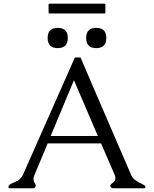

<svg xmlns="http://www.w3.org/2000/svg" viewBox="-20 -1003 818 1023"><path d="M243.7 -983.4H536.6Q541.5 -983.4 541.5 -978.5V-936.5Q541.5 -931.2 536.6 -931.2H243.7Q238.8 -931.2 238.8 -936.5V-978.5Q238.8 -983.4 243.7 -983.4ZM748 0H583Q578.6 0 574 -3.2Q569.3 -6.3 568.4 -9Q567.4 -11.7 567.4 -14.6Q567.4 -17.6 572.5 -22.2Q577.6 -26.9 584 -31.7Q590.3 -36.6 592.5 -42.7Q594.7 -48.8 594.7 -55.7Q594.7 -63 590.8 -71.8L518.6 -238.8H233.9Q216.3 -196.8 199 -155Q181.6 -113.3 170.7 -87.6Q159.7 -62 159.2 -56.4Q158.7 -50.8 158.7 -46.6Q158.7 -42.5 160.2 -37.1Q161.6 -31.7 165 -27.6Q168.5 -23.4 169.4 -19.3Q170.4 -15.1 170.4 -13.7Q170.4 -12.2 169.4 -10.3Q166 0 158.7 0H32.7Q22.9 0 25.4 -10.3Q27.3 -19 42 -25.4Q56.6 -31.7 75.7 -40.5Q94.2 -53.7 102.1 -71.3L378.9 -696.8H409.2Q433.6 -639.2 469.5 -555.7Q505.4 -472.2 543.7 -383.8Q582 -295.4 617.9 -211.9Q653.8 -128.4 678.7 -71.3Q686 -53.2 702.4 -42.2Q718.8 -31.2 729.7 -26.4Q740.7 -21.5 746.6 -17.6Q752.4 -13.7 753.7 -11Q754.9 -8.3 754.9 -6.6Q754.9 -4.9 753.7 -2.4Q752.4 0 748 0ZM501.5 -278.3 374 -575.7Q342.8 -501 311.8 -426.8Q280.8 -352.5 250 -278.3ZM546.4 -800.8Q546.4 -746.6 492.7 -746.6Q439 -746.6 439 -800.8Q439 -854.5 492.7 -854.5Q546.4 -854.5 546.4 -800.8ZM341.3 -800.8Q341.3 -746.6 287.6 -746.6Q233.9 -746.6 233.9 -800.8Q233.9 -854.5 287.6 -854.5Q341.3 -854.5 341.3 -800.8Z"/></svg>

Font: Caudex
Style: Regular
Weight: 400
Version: Version 1.04